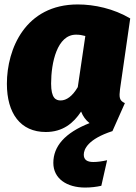

<svg xmlns="http://www.w3.org/2000/svg" viewBox="-20 -574 614 864"><path d="M520 -172 566 -491C492 -535 405 -554 330 -554C94 -554 11 -354 11 -197C11 -64 72 20 186 20C262 20 310 -19 345 -72C353 -51 366 -33 383 -20C271 24 220 85 220 159C220 230 281 270 363 270C389 270 414 267 436 262L462 147C440 152 419 155 400 155C372 155 357 145 357 122C357 98 375 52 486 16L542 -110C516 -121 516 -138 520 -172ZM330 -182C306 -141 279 -122 253 -122C231 -122 210 -132 210 -198C210 -292 237 -418 322 -418C338 -418 349 -416 364 -412Z"/></svg>

Font: Fira Sans Heavy
Style: Italic
Weight: 900
Italic angle: -8°
Designer: bBox Type GmbH & Carrois Corporate GbR & Edenspiekermann AG
Foundry: bBox Type GmbH & Carrois Corporate GbR & Edenspiekermann AG
Version: Version 4.301;PS 004.301;hotconv 1.0.88;makeotf.lib2.5.64775